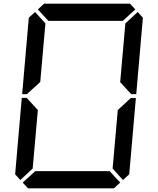

<svg xmlns="http://www.w3.org/2000/svg" viewBox="-20 -1020 856 1040"><path d="M90 -45 62 -76 98 -490H125L129 -485L185 -424L157 -107ZM131 -515 127 -510H100L136 -924L170 -955L226 -893L198 -576ZM185 -969 219 -1000H684L713 -969L645 -907H242ZM684 -485 689 -489H716L680 -76L646 -45L590 -107L618 -424ZM726 -955 754 -924 718 -510H691L687 -514L631 -575L659 -893ZM631 -31 597 0H132L103 -31L171 -93H574Z"/></svg>

Font: DSEG7 Classic
Style: Italic
Weight: 400
Italic angle: -5°
Designer: Keshikan(Twitter:@keshinomi_88pro)
Version: Version 0.46